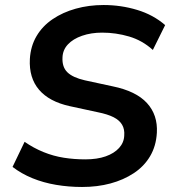

<svg xmlns="http://www.w3.org/2000/svg" viewBox="-20 -735 693 765"><path d="M307 10Q254 10 203.5 1.5Q153 -7 109 -25Q65 -43 30 -70L78 -170Q114 -145 153.5 -129Q193 -113 234.5 -106.5Q276 -100 320 -100Q367 -100 401 -112Q435 -124 454.5 -145.5Q474 -167 475 -195Q477 -220 466.5 -238Q456 -256 432.5 -268Q409 -280 369 -288L258 -312Q176 -330 135.5 -377.5Q95 -425 99 -500Q102 -551 125.5 -591Q149 -631 189.5 -658.5Q230 -686 282 -700.5Q334 -715 393 -715Q462 -715 526.5 -695.5Q591 -676 638 -635L589 -536Q547 -574 494.5 -589.5Q442 -605 387 -605Q343 -605 307 -592.5Q271 -580 250.5 -558Q230 -536 229 -506Q227 -468 248.5 -447Q270 -426 318 -415L429 -391Q522 -372 565.5 -324.5Q609 -277 605 -206Q602 -153 578 -112.5Q554 -72 513 -45Q472 -18 420 -4Q368 10 307 10Z"/></svg>

Font: Nunito Sans 10pt
Style: Bold Italic
Weight: 700
Italic angle: -9°
Designer: Vernon Adams
Foundry: Vernon Adams
Version: Version 3.101;gftools[0.9.27]